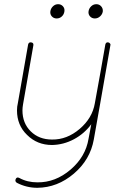

<svg xmlns="http://www.w3.org/2000/svg" viewBox="-20 -691 628 915"><path d="M496 -489Q501 -488 504.5 -483.5Q508 -479 506 -475L457 -195L427 -26Q410 70 332 136.5Q254 203 158 204Q106 204 60 180Q50 173 55 162Q60 151 72 157Q110 178 158 178Q244 179 316 117.5Q388 56 402 -30L415 -99Q382 -54 332.5 -27.5Q283 -1 228 0Q157 0 109 -48Q61 -94 61 -165Q61 -183 65 -199L114 -479Q117 -491 129 -489Q141 -487 139 -475L90 -195Q87 -178 87 -165Q87 -104 126.5 -65Q166 -26 228 -26Q299 -25 359.5 -76.5Q420 -128 432 -199L459 -348L482 -479Q485 -491 496 -489ZM287 -637Q285 -622 274.5 -612.5Q264 -603 250 -603Q236 -603 227 -613Q218 -623 220 -637Q222 -651 232.5 -661Q243 -671 257 -671Q271 -671 280 -661Q289 -651 287 -637ZM470 -637Q468 -623 457 -613Q446 -603 432 -603Q418 -603 409 -613Q400 -623 402 -637Q404 -651 414.5 -661Q425 -671 439 -671Q453 -671 462 -661Q471 -651 470 -637Z"/></svg>

Font: Quicksand
Style: Light Italic
Weight: 300
Italic angle: -12°
Designer: Andrew Paglinawan
Foundry: Andrew Paglinawan
Version: 1.002